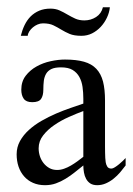

<svg xmlns="http://www.w3.org/2000/svg" viewBox="-20 -515 375 541"><path d="M334 -48.8Q327.1 -39.6 318.6 -29.5Q310.1 -19.5 300 -11.5Q290 -3.4 278.3 1.7Q266.6 6.8 253.9 6.8Q242.2 6.8 234.6 2Q227.1 -2.9 222.7 -11Q218.3 -19 216.6 -28.8Q214.8 -38.6 214.8 -48.8Q202.6 -39.1 190.4 -29.3Q178.2 -19.5 165 -11.5Q151.9 -3.4 137.7 1.7Q123.5 6.8 106.9 6.8Q87.9 6.8 73 0.2Q58.1 -6.3 47.9 -18.1Q37.6 -29.8 32.2 -45.7Q26.9 -61.5 26.9 -80.1Q26.9 -100.6 36.4 -117.7Q45.9 -134.8 61.5 -148.9Q77.1 -163.1 97.2 -174.6Q117.2 -186 138.2 -195.1Q159.2 -204.1 179.2 -210.9Q199.2 -217.8 214.8 -223.1V-236.8Q214.8 -253.9 212.6 -269.8Q210.4 -285.6 203.6 -298.1Q196.8 -310.5 184.6 -317.9Q172.4 -325.2 151.9 -325.2Q134.8 -325.2 125 -320.6Q115.2 -315.9 110.1 -307.4Q105 -298.8 103.5 -287.4Q102.1 -275.9 102.1 -262.2Q102.1 -245.6 95.7 -236.3Q89.4 -227.1 70.8 -227.1Q53.7 -227.1 46.9 -236.8Q40 -246.6 40 -262.2Q40 -285.2 52.2 -301.3Q64.5 -317.4 82.8 -327.6Q101.1 -337.9 122.6 -342.5Q144 -347.2 163.1 -347.2Q194.8 -347.2 216.6 -341.1Q238.3 -335 251.5 -321Q264.6 -307.1 270.3 -285.2Q275.9 -263.2 275.9 -231.9V-117.2Q275.9 -109.9 275.9 -101.6Q275.9 -93.3 276.1 -85.2Q276.4 -77.1 276.6 -70.1Q276.9 -63 277.8 -58.1Q278.8 -51.3 282.2 -45.7Q285.6 -40 293.9 -40Q297.9 -40 303.7 -43.7Q309.6 -47.4 315.4 -52.2Q321.3 -57.1 326.4 -62Q331.5 -66.9 334 -69.8ZM214.8 -202.1Q196.3 -195.3 174.3 -185.5Q152.3 -175.8 133.3 -162.8Q114.3 -149.9 101.6 -133.5Q88.9 -117.2 88.9 -97.2Q88.9 -85.9 92.3 -75.2Q95.7 -64.5 102.5 -55.7Q109.4 -46.9 118.9 -41.5Q128.4 -36.1 141.1 -36.1Q150.9 -36.1 160.6 -39.6Q170.4 -43 179.9 -48.6Q189.5 -54.2 198.5 -60.8Q207.5 -67.4 214.8 -73.2ZM289.6 -494.6Q288.1 -479.5 281.2 -465.1Q274.4 -450.7 263.7 -439.2Q252.9 -427.7 239.3 -420.9Q225.6 -414.1 209.5 -414.1Q189 -414.1 176.3 -419.4Q163.6 -424.8 152.8 -431.4Q142.1 -438 130.6 -443.6Q119.1 -449.2 101.1 -449.2Q93.3 -449.2 85.9 -446Q78.6 -442.9 72.8 -438Q66.9 -433.1 62.7 -426.8Q58.6 -420.4 58.1 -414.1H38.6Q42.5 -430.2 49.3 -444.3Q56.2 -458.5 66.4 -468.8Q76.7 -479 90.6 -484.9Q104.5 -490.7 122.1 -490.7Q136.7 -490.7 147.9 -485.6Q159.2 -480.5 169.9 -474.1Q180.7 -467.8 191.9 -462.6Q203.1 -457.5 217.8 -457.5Q235.8 -457.5 250.7 -467Q265.6 -476.6 270 -494.6Z"/></svg>

Font: Scheherazade Rohingya
Style: Regular
Weight: 400
Designer: SIL International
Foundry: SIL International
Version: Version 2.000 (build 440/429)